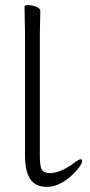

<svg xmlns="http://www.w3.org/2000/svg" viewBox="-20 -719 354 752"><path d="M259 -30Q210 13 164.5 13Q119 13 98.5 -17.5Q78 -48 78 -110V-587L76 -694Q76 -699 91 -699Q106 -699 122 -692.5Q138 -686 138 -676L136 -587V-108Q136 -67 144 -54Q152 -41 174 -41Q218 -41 273 -83Q289 -95 295.5 -95Q302 -95 302 -90Q302 -71 259 -30Z"/></svg>

Font: LXGW WenKai TC Light
Style: Regular
Weight: 300
Designer: LXGW / Fontworks Inc.
Foundry: LXGW / Fontworks Inc.
Version: Version 1.330